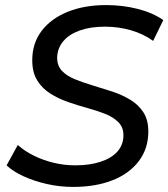

<svg xmlns="http://www.w3.org/2000/svg" viewBox="-20 -728 663 756"><path d="M268 8Q215 8 164.5 -3.5Q114 -15 72.5 -34Q31 -53 6 -77L50 -157Q77 -133 113.5 -115Q150 -97 191.5 -87Q233 -77 277 -77Q333 -77 376 -91Q419 -105 442.5 -131.5Q466 -158 466 -196Q466 -227 446 -247Q426 -267 394.5 -279.5Q363 -292 324.5 -302.5Q286 -313 247.5 -326.5Q209 -340 177.5 -360Q146 -380 126.5 -411.5Q107 -443 107 -491Q107 -558 144 -606.5Q181 -655 246.5 -681.5Q312 -708 398 -708Q463 -708 522 -693Q581 -678 623 -649L583 -567Q544 -595 495 -609Q446 -623 393 -623Q336 -623 294 -608Q252 -593 229 -565.5Q206 -538 205 -501Q205 -469 224 -449Q243 -429 275 -416Q307 -403 345.5 -391.5Q384 -380 422 -367.5Q460 -355 492.5 -335.5Q525 -316 544.5 -286Q564 -256 564 -210Q564 -143 526.5 -93.5Q489 -44 422.5 -18Q356 8 268 8Z"/></svg>

Font: MOST Montserrat Medium
Style: Italic
Weight: 500
Italic angle: -11.3°
Designer: Julieta Ulanovsky
Foundry: Julieta Ulanovsky
Version: Version 8.000;March 11, 2024;FontCreator 15.0.0.2926 64-bit